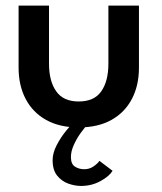

<svg xmlns="http://www.w3.org/2000/svg" viewBox="-20 -430 563 666"><path d="M150 -209Q150 -149 174.8 -113.5Q199.5 -78 253 -78Q307 -78 331.5 -113.5Q356 -149 356 -209V-410.5H462V-195.5Q462 -133.5 437.5 -86.8Q413 -40 366.5 -14Q320 12 253 12Q186.5 12 140 -14Q93.5 -40 69 -86.8Q44.5 -133.5 44.5 -195.5V-410.5H150ZM261 215Q240 215 217.2 207Q194.5 199 178.5 179.5Q162.5 160 162.5 125.5Q162.5 101 176.5 73.8Q190.5 46.5 210.8 21.8Q231 -3 249.5 -20.5L285.5 0Q273 13 259.2 32.2Q245.5 51.5 235.8 73.2Q226 95 226 115Q226 139 240 148Q254 157 272.5 157Q290 157 304 147.5Q318 138 325 128L370.5 162.5Q359 181.5 328.5 198.2Q298 215 261 215Z"/></svg>

Font: League Spartan Medium
Style: Regular
Weight: 500
Foundry: The League of Moveable Type
Version: Version 2.002